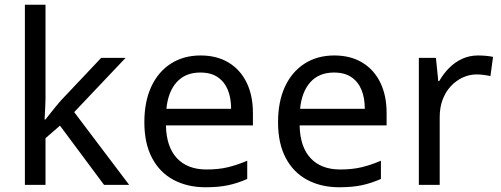

<svg xmlns="http://www.w3.org/2000/svg" viewBox="-20 -780 2115 810"><path d="M172 -363Q172 -347 170.5 -321Q169 -295 168 -276H172Q178 -284 190 -299Q202 -314 214.5 -329.5Q227 -345 236 -355L407 -536H510L293 -307L525 0H419L233 -250L172 -197V0H85V-760H172Z M826 -546Q895 -546 944.5 -516Q994 -486 1020.5 -431.5Q1047 -377 1047 -304V-251H680Q682 -160 726.5 -112.5Q771 -65 851 -65Q902 -65 941.5 -74.5Q981 -84 1023 -102V-25Q982 -7 942 1.5Q902 10 847 10Q771 10 712.5 -21Q654 -52 621.5 -113.5Q589 -175 589 -264Q589 -352 618.5 -415Q648 -478 701.5 -512Q755 -546 826 -546ZM825 -474Q762 -474 725.5 -433.5Q689 -393 682 -321H955Q955 -367 941 -401Q927 -435 898.5 -454.5Q870 -474 825 -474Z M1390 -546Q1459 -546 1508.5 -516Q1558 -486 1584.5 -431.5Q1611 -377 1611 -304V-251H1244Q1246 -160 1290.5 -112.5Q1335 -65 1415 -65Q1466 -65 1505.5 -74.5Q1545 -84 1587 -102V-25Q1546 -7 1506 1.5Q1466 10 1411 10Q1335 10 1276.5 -21Q1218 -52 1185.5 -113.5Q1153 -175 1153 -264Q1153 -352 1182.5 -415Q1212 -478 1265.5 -512Q1319 -546 1390 -546ZM1389 -474Q1326 -474 1289.5 -433.5Q1253 -393 1246 -321H1519Q1519 -367 1505 -401Q1491 -435 1462.5 -454.5Q1434 -474 1389 -474Z M1997 -546Q2012 -546 2029.5 -544.5Q2047 -543 2060 -540L2049 -459Q2036 -462 2020.5 -464Q2005 -466 1991 -466Q1960 -466 1932 -453Q1904 -440 1882 -416.5Q1860 -393 1847.5 -360Q1835 -327 1835 -286V0H1747V-536H1819L1829 -438H1833Q1850 -468 1874 -492.5Q1898 -517 1929 -531.5Q1960 -546 1997 -546Z"/></svg>

Font: ltelugu85
Style: Book
Weight: 400
Designer: Jelle Bosma - Monotype Design Team
Foundry: Monotype Imaging Inc.
Version: Version 2.003